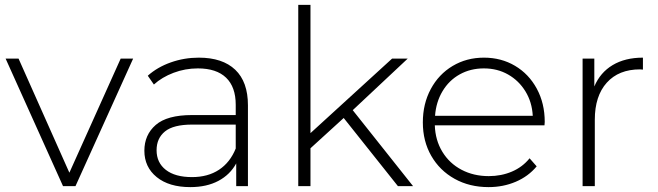

<svg xmlns="http://www.w3.org/2000/svg" viewBox="-20 -762 2693 786"><path d="M525 -522 289 0H238L3 -522H56L264 -55L474 -522Z M995 -331V0H947V-93Q922 -47 874 -21.5Q826 4 759 4Q672 4 621.5 -37Q571 -78 571 -145Q571 -210 617.5 -250.5Q664 -291 766 -291H945V-333Q945 -406 905.5 -444Q866 -482 790 -482Q738 -482 690.5 -464Q643 -446 610 -416L585 -452Q624 -487 679 -506.5Q734 -526 794 -526Q891 -526 943 -476.5Q995 -427 995 -331ZM945 -154V-252H767Q690 -252 655.5 -224Q621 -196 621 -147Q621 -96 659 -66.5Q697 -37 766 -37Q831 -37 876.5 -67Q922 -97 945 -154Z M1387 -279 1251 -155V0H1201V-742H1251V-217L1585 -522H1649L1424 -311L1671 0H1609Z M2209 -249H1760Q1762 -188 1791 -140.5Q1820 -93 1869.5 -67Q1919 -41 1981 -41Q2032 -41 2075.5 -59.5Q2119 -78 2148 -114L2177 -81Q2143 -40 2091.5 -18Q2040 4 1980 4Q1902 4 1841 -30Q1780 -64 1745.5 -124Q1711 -184 1711 -261Q1711 -337 1743.5 -397.5Q1776 -458 1833 -492Q1890 -526 1961 -526Q2032 -526 2088.5 -492.5Q2145 -459 2177.5 -399Q2210 -339 2210 -263ZM1761 -288H2161Q2158 -344 2131 -388Q2104 -432 2060 -457Q2016 -482 1961 -482Q1906 -482 1862 -457.5Q1818 -433 1791.5 -388.5Q1765 -344 1761 -288Z M2612 -526V-477L2600 -478Q2513 -478 2464 -423.5Q2415 -369 2415 -272V0H2365V-522H2413V-408Q2437 -465 2488 -495.5Q2539 -526 2612 -526Z"/></svg>

Font: Montserrat Atlas Light
Style: Regular
Weight: 300
Designer: Julieta Ulanovsky
Foundry: Julieta Ulanovsky
Version: Version 7.200